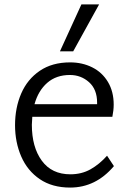

<svg xmlns="http://www.w3.org/2000/svg" viewBox="-20 -829 586 868"><path d="M48 0ZM495 -78Q413 19 297 19Q216 19 160 -19Q104 -57 76 -121.5Q48 -186 48 -263Q48 -342 76 -406.5Q104 -471 160 -509Q216 -547 297 -547Q352 -547 397 -524.5Q442 -502 468 -458.5Q494 -415 494 -356Q494 -331 488 -301H126Q124 -277 124 -265Q124 -164 169 -102.5Q214 -41 298 -41Q349 -41 389 -63.5Q429 -86 464 -125ZM136 -358H419V-365Q419 -425 382.5 -457.5Q346 -490 296 -490Q234 -490 193.5 -454.5Q153 -419 136 -358ZM348 -809H428L311 -597H251Z"/></svg>

Font: Martel Sans Light
Style: Regular
Weight: 300
Designer: Dan Reynolds and Mathieu Réguer
Foundry: Dan Reynolds and Mathieu Réguer
Version: Version 1.002; ttfautohint (v1.1) -l 5 -r 5 -G 72 -x 0 -D la